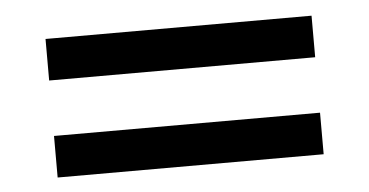

<svg xmlns="http://www.w3.org/2000/svg" viewBox="-31 -526 648 337"><g transform="rotate(-5 293.0 -357.0)"><path d="M58.6 -234.4V-307.6H527.3V-234.4ZM58.6 -405.3V-478.5H527.3V-405.3Z"/></g></svg>

Font: Kanchenjunga
Style: Regular
Weight: 400
Designer: Becca Hirsbrunner Spalinger
Foundry: SIL International
Version: Version 2.001